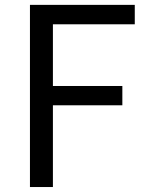

<svg xmlns="http://www.w3.org/2000/svg" viewBox="-20 -753 592 773"><path d="M100.6 0V-733.4H522.6V-655.2H193V-406.8H472.6V-329.1H193V0Z"/></svg>

Font: Noto Sans JP
Style: Regular
Weight: 100
Designer: Ryoko NISHIZUKA 西塚涼子 (kana, bopomofo & ideographs); Paul D. Hunt (Latin, Greek & Cyrillic); Sandoll Communications 산돌커뮤니
Foundry: Adobe
Version: Version 2.004;hotconv 1.0.118;makeotfexe 2.5.65603